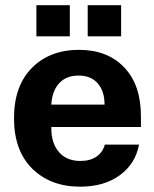

<svg xmlns="http://www.w3.org/2000/svg" viewBox="-20 -699 585 729"><path d="M284.2 9.8Q171.9 9.8 102.5 -58.6Q33.2 -127 33.2 -250Q33.2 -373 101.3 -441.4Q169.4 -509.8 279.8 -509.8Q387.7 -509.8 451.4 -443.4Q515.1 -377 515.1 -257.8V-216.8H174.8V-211.9Q174.8 -155.3 203.9 -121.6Q232.9 -87.9 285.2 -87.9Q323.2 -87.9 347.2 -105Q371.1 -122.1 377.9 -149.9H507.8Q494.6 -77.6 435.1 -33.9Q375.5 9.8 284.2 9.8ZM118.2 -561V-679.2H245.1V-561ZM174.8 -301.8H377Q377 -352.5 351.3 -382.3Q325.7 -412.1 277.8 -412.1Q231.4 -412.1 204.6 -382.8Q177.7 -353.5 174.8 -301.8ZM313 -561V-679.2H439.9V-561Z"/></svg>

Font: TASA Orbiter Deck
Style: Bold
Weight: 700
Designer: Weizhong Zhang
Version: Version 1.000;Glyphs 3.1.2 (3151)